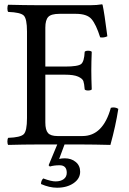

<svg xmlns="http://www.w3.org/2000/svg" viewBox="-20 -669 597 889"><path d="M255.9 96.2Q230 96.2 210.9 102.1L205.1 96.2L245.1 0H147.9Q91.8 0 18.1 2Q14.2 -2 14.2 -13.9Q14.2 -25.9 18.1 -30.8Q74.2 -32.7 89.6 -47.4Q105 -62 105 -122.1V-522.9Q105 -583 89.6 -597.4Q74.2 -611.8 18.1 -613.8Q14.2 -617.7 14.2 -629.9Q14.2 -642.1 18.1 -647Q98.1 -645 147 -645H401.9Q427.7 -645 451.2 -648.9Q455.1 -648.9 455.1 -646Q462.9 -611.8 477.1 -501Q460.9 -493.2 443.8 -496.1Q424.8 -556.2 403.8 -580.6Q382.8 -605 331.1 -605H255.9Q216.8 -605 203.4 -590.6Q189.9 -576.2 189.9 -541V-360.8H280.8Q341.8 -360.8 356 -372.8Q370.1 -384.8 372.1 -429.2Q376 -434.1 387.9 -434.1Q399.9 -434.1 404.8 -429.2Q402.8 -381.3 402.8 -342.8Q402.8 -306.6 404.8 -254.9Q399.9 -250 387.9 -250Q376 -250 372.1 -254.9Q370.1 -281.7 366 -293.5Q361.8 -305.2 341.8 -314.2Q321.8 -323.2 280.8 -323.2H189.9V-102.1Q189.9 -66.9 202.4 -53Q214.8 -39.1 246.1 -39.1H361.8Q457 -39.1 493.2 -169.9Q512.2 -174.8 527.8 -165Q515.6 -85.9 491.2 2Q411.1 0 362.8 0H278.8L253.9 66.9Q266.1 64 279.8 64Q310.5 64 330.8 81.1Q351.1 98.1 351.1 126Q351.1 158.2 320.6 179.2Q290 200.2 244.1 200.2Q209 200.2 169.9 183.1Q169.9 167 180.2 157.2Q218.3 171.4 237.8 170.9Q260.7 170.9 274.9 160.4Q289.1 149.9 289.1 130.9Q289.1 96.2 255.9 96.2Z"/></svg>

Font: Linux Libertine O
Style: Regular
Weight: 400
Designer: Philipp H. Poll
Foundry: Philipp H. Poll
Version: Version 5.3.0